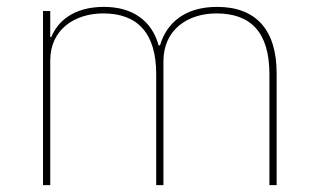

<svg xmlns="http://www.w3.org/2000/svg" viewBox="-20 -538 919 558"><path d="M126 0V-362C126 -454 199 -499 280 -499C378 -499 434 -444 434 -322V0H455V-360C455 -453 527 -499 609 -499C709 -499 763 -444 763 -322V0H784V-325C784 -451 724 -518 611 -518C517 -518 464 -471 445 -406H441C421 -479 364 -518 282 -518C193 -518 147 -475 129 -430H126V-506H105V0Z"/></svg>

Font: IBM Plex Sans Thai Looped Thin
Style: Regular
Weight: 100
Designer: Mike Abbink, Paul van der Laan, Pieter van Rosmalen, Ben Mitchell, Mark Frömberg
Foundry: Bold Monday
Version: Version 1.1